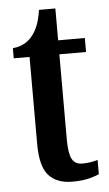

<svg xmlns="http://www.w3.org/2000/svg" viewBox="-50 -693 420 738"><g transform="rotate(-5 160.0 -324.5)"><path d="M199 10Q140 10 108.5 -24.5Q77 -59 77 -146V-482H16V-521Q44 -524 62.5 -535Q81 -546 93 -562Q105 -577 114 -599Q123 -621 129 -659H192V-536H295V-482H192V-151Q192 -101 203.5 -78.5Q215 -56 244 -56Q275 -56 303 -65V-10Q289 -3 263 3.5Q237 10 199 10Z"/></g></svg>

Font: Noto Serif Ethiopic ExtraCondensed SemiBold
Style: Regular
Weight: 600
Width: 2
Designer: Monotype Design Team
Foundry: Monotype Imaging Inc.
Version: Version 2.102; ttfautohint (v1.8.4.7-5d5b)